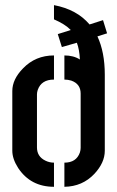

<svg xmlns="http://www.w3.org/2000/svg" viewBox="-20 -717 450 738"><path d="M27.3 -137.7V-367.2Q27.3 -412.1 68.4 -454.1Q116.2 -503.9 187.5 -503.9V-411.1Q138.7 -411.1 125 -371.1Q122.1 -362.3 122.1 -354.5V-150.4Q122.1 -115.2 154.3 -99.6Q169.9 -91.8 187.5 -91.8V1Q97.7 1 49.8 -71.3Q27.3 -106.4 27.3 -137.7ZM187.5 -642.6V-697.3Q275.4 -680.7 324.2 -623L376 -639.6L391.6 -588.9L354.5 -577.1Q382.8 -516.6 382.8 -429.7V-137.7Q382.8 -91.8 342.8 -48.8Q296.9 0 227.5 1V-91.8Q273.4 -91.8 287.1 -130.9Q290 -140.6 290 -148.4V-357.4Q290 -394.5 253.9 -407.2Q241.2 -411.1 227.5 -411.1V-503.9Q262.7 -503.9 287.1 -488.3Q285.2 -527.3 275.4 -552.7L217.8 -536.1L202.1 -585.9L252 -601.6Q230.5 -624 187.5 -642.6Z"/></svg>

Font: Post No Bills Colombo
Style: Bold
Weight: 700
Designer: Kosala Senevirathne, Siva Puranthara, Lasantha Premarathna, Tharique Azeez
Foundry: Mooniak
Version: Version 1.220 ; ttfautohint (v1.6)